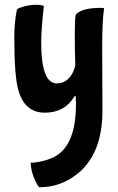

<svg xmlns="http://www.w3.org/2000/svg" viewBox="-20 -477 497 806"><path d="M298 -69Q298 -75 295 -75Q294 -75 292 -72Q252 -4 168 -4Q84 -4 57 -98Q40 -158 40 -320Q40 -385 51 -436Q51 -441 75 -448Q103 -457 132 -457Q151 -457 164 -452Q153 -353 153 -299Q153 -127 218 -127Q259 -127 282 -166Q293 -185 296 -204Q294 -267 294 -325Q294 -412 299 -417Q326 -444 402 -444Q417 -444 417 -441Q409 -394 409 -279L410 -13Q410 167 307 251Q236 309 146 309Q140 309 125 275Q109 238 109 206Q121 206 127 205Q201 195 237 161Q299 103 299 -40Z"/></svg>

Font: Bubblegum Sans
Style: Regular
Weight: 400
Designer: Angel Koziupa and Alejandro Paul
Foundry: Angel Koziupa and Alejandro Paul
Version: Version 1.001